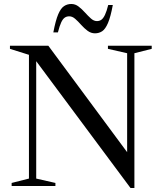

<svg xmlns="http://www.w3.org/2000/svg" viewBox="-20 -935 812 965"><path d="M125.5 -37.5V-659.5L30 -689.5V-705H223L645 -135L619 -44.5V-667.5L522.5 -689.5V-705H742.5V-689.5L655.5 -667.5V10H636L147.5 -647L162 -665.5V-37.5L258.5 -15.5V0H38.5V-15.5ZM547 -910Q536 -850.5 522.8 -819.5Q509.5 -788.5 493.5 -778Q477.5 -767.5 457.5 -767.5Q437.5 -767.5 420.2 -780.2Q403 -793 387.8 -810.2Q372.5 -827.5 358 -840.2Q343.5 -853 328 -853Q315 -853 305.2 -846.2Q295.5 -839.5 287.5 -822.2Q279.5 -805 271 -772H248Q259.5 -832.5 272.5 -863Q285.5 -893.5 301.8 -904.2Q318 -915 338.5 -915Q358.5 -915 375.2 -902Q392 -889 407.2 -872Q422.5 -855 437 -842Q451.5 -829 467 -829Q480 -829 489.5 -835.8Q499 -842.5 507.5 -860.2Q516 -878 524 -910Z"/></svg>

Font: Newsreader 60pt
Style: Regular
Weight: 400
Designer: Hugues Gentile
Foundry: Production Type
Version: Version 1.003